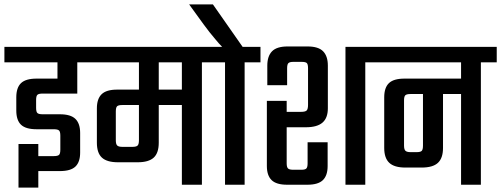

<svg xmlns="http://www.w3.org/2000/svg" viewBox="-40 -839 2276 872"><path d="M-20 -626H386V-556H311V-414H154Q136 -414 130 -408.5Q124 -403 124 -385V-349Q124 -331 130 -325.5Q136 -320 154 -320H232Q281 -320 302.5 -299Q324 -278 324 -235V-146Q324 -103 302.5 -82.5Q281 -62 232 -62H134V13H44V-185H134V-130H204Q222 -130 228 -135.5Q234 -141 234 -159V-223Q234 -241 228 -246.5Q222 -252 204 -252H126Q77 -252 55.5 -272.5Q34 -293 34 -337V-397Q34 -441 55.5 -461.5Q77 -482 126 -482H221V-556H-20Z M346 -626H949V-556H877V0H786V-362H681V-191Q681 -144 658 -123Q635 -102 585 -102H496Q446 -102 423 -123Q400 -144 400 -191V-347Q400 -390 421.5 -411Q443 -432 492 -432H591V-556H346ZM591 -362H516Q498 -362 492 -356.5Q486 -351 486 -333V-202Q486 -184 492.5 -178Q499 -172 516 -172H561Q579 -172 585 -178Q591 -184 591 -202ZM681 -556V-432H786V-556Z M910 -626H969Q954 -641 937 -662Q912 -691 885 -728L819 -819H927L1062 -626H1143V-556H1071V0H982V-556H910Z M1172 -381H1262V-331H1327Q1347 -331 1353 -337.5Q1359 -344 1359 -363V-529Q1359 -547 1353.5 -552.5Q1348 -558 1330 -558H1292Q1276 -558 1270 -552.5Q1264 -547 1264 -529V-452H1174V-541Q1174 -584 1195.5 -606Q1217 -628 1266 -628H1357Q1406 -628 1427.5 -606Q1449 -584 1449 -541V-347Q1449 -303 1424.5 -282Q1400 -261 1349 -261H1262V-97Q1262 -80 1268 -74Q1274 -68 1292 -68H1329Q1346 -68 1351.5 -74Q1357 -80 1357 -97V-193H1448V-85Q1448 -42 1426.5 -21Q1405 0 1356 0H1264Q1215 0 1193.5 -21Q1172 -42 1172 -85ZM1529 -626H1691V-556H1619V0H1529Z M1651 -626H2216V-556H2144V0H2054V-412H1972V-167Q1972 -121 1949 -99.5Q1926 -78 1875 -78H1801Q1751 -78 1728 -99.5Q1705 -121 1705 -167V-397Q1705 -441 1726.5 -461.5Q1748 -482 1797 -482H2054V-556H1651ZM1881 -412H1825Q1807 -412 1801 -406.5Q1795 -401 1795 -383V-178Q1795 -160 1801.5 -154Q1808 -148 1825 -148H1852Q1870 -148 1875.5 -154Q1881 -160 1881 -178Z"/></svg>

Font: Teko Light
Style: Regular
Weight: 400
Version: Version 2.000;gftools[0.9.28.dev9+g7d2139d.d20230707]